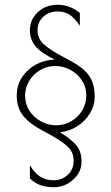

<svg xmlns="http://www.w3.org/2000/svg" viewBox="-20 -775 466 803"><path d="M105 -29V-84Q124 -52 148 -36.5Q172 -21 205 -21Q238 -21 263 -43.5Q288 -66 288 -103Q288 -126 278 -143Q268 -160 242 -179Q216 -198 165 -225Q105 -256 77.5 -290Q50 -324 50 -375Q50 -436 94.5 -479Q139 -522 209 -526Q154 -552 129.5 -580.5Q105 -609 105 -649Q105 -693 138 -724Q171 -755 221 -755Q272 -755 314 -721V-667Q294 -698 272.5 -712.5Q251 -727 222 -727Q185 -727 161 -705Q137 -683 137 -647Q137 -613 164.5 -588.5Q192 -564 261 -528Q308 -504 332.5 -481Q357 -458 366.5 -432Q376 -406 376 -369Q376 -334 356.5 -301.5Q337 -269 304 -247.5Q271 -226 231 -222Q279 -192 300 -166.5Q321 -141 321 -99Q321 -55 286 -23.5Q251 8 205 8Q172 8 148 -1Q124 -10 105 -29ZM341 -376Q341 -410 323 -438Q305 -466 275 -482.5Q245 -499 211 -499Q177 -499 148 -482Q119 -465 102 -436.5Q85 -408 85 -374Q85 -340 103 -312Q121 -284 151 -267.5Q181 -251 215 -251Q249 -251 278 -268Q307 -285 324 -313.5Q341 -342 341 -376Z"/></svg>

Font: Poiret One
Style: Regular
Weight: 400
Designer: Denis Masharov (denis.masharov@gmail.com), Cyreal (Charset Expansion)
Foundry: Denis Masharov
Version: Version 1.101